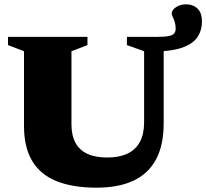

<svg xmlns="http://www.w3.org/2000/svg" viewBox="-20 -853 954 888"><path d="M792.5 -721Q792.5 -737.5 788 -751.5Q783.5 -765.5 778.8 -775.2Q774 -785 774 -789.5Q774.5 -807.5 794.5 -820.2Q814.5 -833 840 -833Q873 -833 893.5 -813.2Q914 -793.5 914 -754.5Q914 -714.5 895.8 -685.2Q877.5 -656 838.8 -638.8Q800 -621.5 737 -616.5V-282.5Q737 -182 701.8 -116Q666.5 -50 597.5 -17.5Q528.5 15 426.5 15Q315.5 15 240.8 -15.5Q166 -46 128.5 -109.2Q91 -172.5 91 -270.5V-616L17 -644.5V-682.5H384.5V-644.5L310.5 -616V-278Q310.5 -227 329 -192.8Q347.5 -158.5 384.2 -141.5Q421 -124.5 476 -124.5Q531.5 -124.5 569.5 -142.5Q607.5 -160.5 627 -196.8Q646.5 -233 646.5 -287.5V-616L567 -644.5V-682.5H706Q743 -682.5 761.5 -686.5Q780 -690.5 786.2 -699.2Q792.5 -708 792.5 -721Z"/></svg>

Font: Newsreader ExtraBold
Style: Regular
Weight: 800
Designer: Hugues Gentile
Foundry: Production Type
Version: Version 1.003